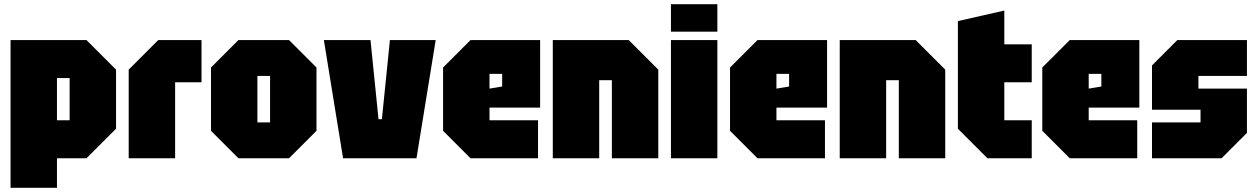

<svg xmlns="http://www.w3.org/2000/svg" viewBox="-20 -750 5960 910"><path d="M30 140V-560H390L530 -420V-140L390 0H250V140ZM310 -380H250V-180H310Z M590 0V-420L730 -560H935V-360H810V0Z M980 -130V-430L1110 -560H1350L1480 -430V-130L1350 0H1110ZM1200 -170H1260V-390H1200Z M1606 0 1515 -560H1736L1774 -185H1790L1828 -560H2045L1954 0Z M2080 -130V-430L2210 -560H2540V-240H2300V-180H2530V0H2210ZM2300 -330 2360 -340V-400H2300Z M2600 0V-560H2960L3100 -420V0H2880V-370H2820V0Z M3160 0V-560H3380V0ZM3160 -600V-730H3380V-600Z M3440 -130V-430L3570 -560H3900V-240H3660V-180H3890V0H3570ZM3660 -330 3720 -340V-400H3660Z M3960 0V-560H4320L4460 -420V0H4240V-370H4180V0Z M4520 -650 4740 -700V-540H4870V-360H4740V-180H4870V0H4660L4520 -140Z M4920 -130V-430L5050 -560H5380V-240H5140V-180H5370V0H5050ZM5140 -330 5200 -340V-400H5140Z M5440 0V-170H5670V-230H5440V-440L5560 -560H5890V-390H5660V-330H5890V-120L5770 0Z"/></svg>

Font: Tektur Condensed Black
Style: Regular
Weight: 900
Width: 3
Designer: Adam Jagosz
Foundry: Adam Jagosz
Version: Version 1.005;gftools[0.9.30]